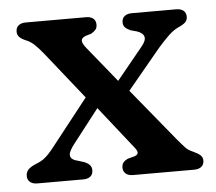

<svg xmlns="http://www.w3.org/2000/svg" viewBox="-41 -516 631 560"><g transform="rotate(-5 274.5 -235.5)"><path d="M221.9 -254.1 255.5 -223.4 167 -109.5Q148.3 -86.4 148.1 -75Q147.8 -63.6 161.2 -58.3L189.5 -49.6Q198.9 -45.4 204.3 -39.6Q209.7 -33.8 209.7 -24.4Q209.7 -12.8 202.2 -6.4Q194.6 0 180.7 0H46.6Q33.2 0 25.4 -6.4Q17.6 -12.8 17.6 -24.4Q17.6 -34 23.6 -41.7Q29.7 -49.4 47.7 -57.1Q63.4 -62.8 74.4 -71.9Q85.3 -80.9 96.6 -95Q107.8 -109 123.4 -129ZM222.5 -382.1 321.3 -260.3 331 -253.6 462 -93.6Q478.7 -73.7 486.2 -66Q493.6 -58.3 507.7 -52.4Q521.9 -45.9 528.4 -39.7Q534.8 -33.5 534.8 -24.4Q534.8 -13.1 527.3 -6.6Q519.7 0 505.8 0H326.8Q313.4 0 305.6 -6.4Q297.8 -12.8 297.8 -24.4Q297.8 -33.6 302.7 -39.4Q307.6 -45.2 315.6 -48.8L335.7 -54Q345.4 -57.7 345.8 -63.4Q346.3 -69.1 339 -78.4L229.4 -217L219.5 -224.3L99.1 -375.4Q84.7 -393.3 73.2 -403.7Q61.8 -414.2 48.7 -419.1Q36.4 -424.4 30.6 -430.7Q24.8 -437.1 24.8 -446.2Q24.8 -458 32.6 -464.3Q40.4 -470.6 53.8 -470.6H229.8Q243.7 -470.6 251.3 -464.3Q258.8 -458 258.8 -446.2Q258.8 -437 253.9 -431.4Q249 -425.8 240.8 -421.2L224.4 -416.4Q211.8 -411.3 212 -403.2Q212.1 -395.2 222.5 -382.1ZM307.8 -210.1 275.8 -238.7 384.2 -371.3Q397.9 -387.8 395.2 -398.9Q392.4 -410.1 374.9 -416.2L356.5 -421.2Q346.1 -425.8 340.6 -431.4Q335.1 -437 335.1 -446.2Q335.1 -458 342.9 -464.3Q350.7 -470.6 364.1 -470.6H494Q507.9 -470.6 515.5 -464.3Q523 -458 523 -446.2Q523 -436.4 516.7 -430.2Q510.3 -424 495.1 -417.3Q480.9 -410.5 467.2 -397.5Q453.4 -384.5 435 -363.4Z"/></g></svg>

Font: Fraunces SuperSoft Wonky
Style: Regular
Weight: 900
Version: Version 1.000;[b76b70a41]